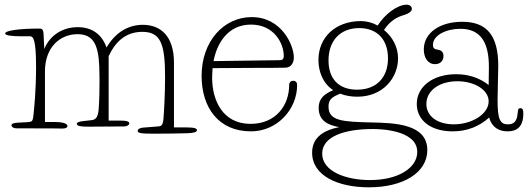

<svg xmlns="http://www.w3.org/2000/svg" viewBox="-20 -550 2255 820"><path d="M723 -282C723 -396 666 -444 590 -444C528 -444 473 -412 435 -347C415 -404 372 -434 312 -434C247 -434 193 -399 169 -341L166 -406C165 -423 160 -428 149 -428C66 -428 2 -420 2 -407C2 -399 26 -395 75 -395H108C122 -395 134 -383 134 -264C134 -166 126 -86 123 -60C119 -21 117 -31 55 -26C37 -25 29 -21 29 -15C29 -8 38 -2 49 -2C227 -2 236 -1 247 -1C260 -1 268 -5 268 -12C268 -20 255 -29 212 -29H172V-245C172 -349 237 -404 311 -404C380 -404 400 -357 404 -265C405 -235 405 -204 405 -202C405 -152 404 -131 403 -109C401 -70 400 -40 372 -37L337 -33C317 -31 308 -27 308 -21C308 -12 324 -9 355 -9C373 -9 499 -10 510 -10C522 -10 532 -16 532 -23C532 -29 526 -35 495 -35H444V-310C469 -364 511 -414 588 -414C668 -414 685 -359 685 -220C685 -145 680 -65 678 -41C675 -13 668 -11 655 -10L591 -5C577 -4 568 2 568 9C568 18 580 21 636 21C668 21 759 20 781 19C808 18 821 14 821 6C821 -1 814 -6 770 -6H723Z M892 -289C906 -363 952 -445 1052 -445C1151 -445 1192 -364 1192 -311C1192 -300 1188 -293 1175 -293ZM888 -259C925 -259 1027 -260 1059 -260C1112 -260 1166 -260 1200 -261C1224 -262 1235 -283 1235 -304C1235 -358 1182 -477 1055 -477C936 -477 841 -374 841 -226C841 -92 912 11 1052 11C1163 11 1249 -82 1249 -187C1249 -198 1243 -205 1232 -205C1222 -205 1215 -198 1215 -187C1215 -101 1159 -21 1050 -21C930 -21 886 -123 886 -218C886 -230 887 -245 888 -259Z M1522 -460C1411 -460 1340 -389 1340 -294C1340 -243 1360 -193 1403 -165C1362 -147 1341 -128 1341 -89C1341 -37 1377 -16 1429 -7C1352 8 1313 44 1313 102C1313 201 1424 250 1555 250C1703 250 1805 187 1805 91C1805 -20 1668 -25 1567 -27C1443 -30 1383 -33 1383 -95C1383 -126 1399 -136 1433 -150C1455 -141 1481 -137 1506 -137C1616 -137 1680 -218 1680 -301C1680 -349 1656 -393 1620 -422C1645 -460 1674 -477 1706 -486C1725 -492 1739 -501 1739 -512C1739 -522 1730 -530 1717 -530C1677 -530 1623 -489 1593 -441C1571 -453 1546 -460 1522 -460ZM1572 1C1593 1 1762 2 1762 99C1762 166 1683 219 1560 219C1457 219 1356 182 1356 106C1356 32 1453 1 1572 1ZM1514 -430C1592 -430 1637 -380 1637 -301C1637 -217 1586 -167 1505 -167C1427 -167 1383 -213 1383 -292C1383 -376 1433 -430 1514 -430Z M2067 -187C2026 -219 1979 -233 1928 -233C1827 -233 1760 -179 1760 -106C1760 -36 1820 11 1913 11C1975 11 2027 -10 2069 -48C2081 -5 2112 11 2148 11C2187 11 2215 -8 2215 -65C2215 -80 2213 -88 2202 -88C2195 -88 2193 -84 2192 -76C2189 -46 2186 -19 2149 -19C2116 -19 2105 -40 2105 -122C2105 -165 2108 -236 2108 -268C2108 -399 2059 -457 1954 -457C1859 -457 1790 -410 1790 -339C1790 -304 1807 -276 1838 -276C1861 -276 1874 -291 1874 -311C1874 -332 1860 -336 1849 -338C1838 -340 1829 -342 1829 -358C1829 -401 1888 -427 1946 -427C2034 -427 2068 -367 2068 -264C2068 -246 2067 -187 2067 -187ZM1801 -106C1801 -165 1859 -203 1933 -203C2007 -203 2067 -166 2067 -117C2067 -64 1997 -19 1918 -19C1849 -19 1801 -53 1801 -106Z"/></svg>

Font: Life Savers
Style: Regular
Weight: 400
Designer: Pablo Impallari, Rodrigo Fuenzalida, Brenda Gallo
Foundry: Pablo Impallari, Rodrigo Fuenzalida, Brenda Gallo
Version: Version 3.000